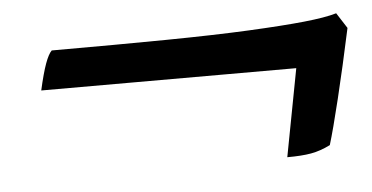

<svg xmlns="http://www.w3.org/2000/svg" viewBox="-31 -463 668 345"><g transform="rotate(-5 302.5 -290.0)"><path d="M475 -165 505 -323H45Q52 -354 58 -370.5Q64 -387 70 -393Q188 -393 276 -394Q364 -395 425.5 -398Q487 -401 526 -405Q565 -409 585 -415L603 -387Q588 -317 574.5 -261.5Q561 -206 553 -180Q535 -171 518 -168Q501 -165 475 -165Z"/></g></svg>

Font: Texturina Medium 12pt ExtraBold
Style: Italic
Weight: 800
Italic angle: -11°
Version: Version 1.002